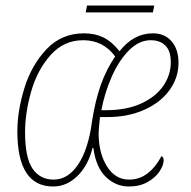

<svg xmlns="http://www.w3.org/2000/svg" viewBox="-20 -667 693 697"><path d="M43 -190Q43 -264 68.5 -347Q94 -430 148.5 -488Q203 -546 285 -546Q324 -546 354.5 -531.5Q385 -517 414 -481Q465 -546 535 -546Q578 -546 603 -517Q628 -488 628 -439Q628 -385 595.5 -340Q563 -295 504 -268.5Q445 -242 369 -242H343Q338 -197 338 -183Q338 -112 368 -63.5Q398 -15 449 -15Q486 -15 515.5 -37.5Q545 -60 566 -100Q574 -97 574 -85Q574 -67 559 -44.5Q544 -22 515.5 -6Q487 10 448 10Q400 10 364 -25Q328 -60 319 -130H316Q300 -66 261 -28Q222 10 173 10Q43 10 43 -190ZM314 -226Q326 -303 346 -359Q366 -415 398 -462Q355 -521 282 -521Q212 -521 164 -467.5Q116 -414 93.5 -336Q71 -258 71 -187Q71 -95 98 -55Q125 -15 175 -15Q227 -15 264 -70.5Q301 -126 314 -226ZM365 -267Q440 -267 493 -291.5Q546 -316 573 -355.5Q600 -395 600 -441Q600 -482 580.5 -501.5Q561 -521 527 -521Q485 -521 448.5 -484.5Q412 -448 386 -389.5Q360 -331 348 -267ZM296 -647H540L535 -622H291Z"/></svg>

Font: Noto Serif NarrowThin
Style: Italic
Weight: 250
Width: 4
Italic angle: -12°
Designer: Monotype Design Team
Foundry: Monotype Imaging Inc.
Version: Version 1.001